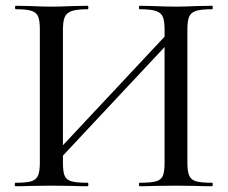

<svg xmlns="http://www.w3.org/2000/svg" viewBox="-20 -645 789 665"><path d="M714 0Q681 0 662 -1L590 -2L511 -1Q494 0 464 0Q461 0 461 -6Q461 -12 464 -12Q503 -12 520.5 -17Q538 -22 544 -36Q550 -50 550 -81V-482L198 -106V-81Q198 -50 204 -36Q210 -22 227.5 -17Q245 -12 284 -12Q286 -12 286 -6Q286 0 284 0Q251 0 233 -1L156 -2L85 -1Q66 0 34 0Q31 0 31 -6Q31 -12 34 -12Q71 -12 88 -17Q105 -22 111.5 -36.5Q118 -51 118 -81V-544Q118 -574 112 -588Q106 -602 89 -607.5Q72 -613 35 -613Q32 -613 32 -619Q32 -625 35 -625L86 -624Q128 -622 156 -622Q187 -622 233 -624L284 -625Q286 -625 286 -619Q286 -613 284 -613Q247 -613 229 -607Q211 -601 204.5 -586.5Q198 -572 198 -542V-142L550 -518V-542Q550 -572 544 -586.5Q538 -601 520 -607Q502 -613 464 -613Q461 -613 461 -619Q461 -625 464 -625L511 -624Q557 -622 590 -622Q618 -622 662 -624L714 -625Q717 -625 717 -619Q717 -613 714 -613Q677 -613 659.5 -607.5Q642 -602 635.5 -588Q629 -574 629 -544V-81Q629 -51 635.5 -36.5Q642 -22 659.5 -17Q677 -12 714 -12Q717 -12 717 -6Q717 0 714 0Z"/></svg>

Font: Cormorant SC Medium
Style: Regular
Weight: 500
Designer: Christian Thalmann (Catharsis Fonts)
Version: Version 3.000